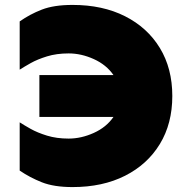

<svg xmlns="http://www.w3.org/2000/svg" viewBox="-20 -740 750 780"><path d="M140 -265V-435H441Q412 -477 361 -500Q310 -523 259 -523Q210 -523 171 -511Q132 -499 104.5 -483.5Q77 -468 60 -457V-653Q101 -682 150 -701Q199 -720 275 -720Q397 -720 488 -674Q579 -628 629.5 -545Q680 -462 680 -350Q680 -238 629.5 -155Q579 -72 488 -26Q397 20 275 20Q199 20 150 0.5Q101 -19 60 -47V-243Q77 -232 104.5 -216.5Q132 -201 171 -189Q210 -177 259 -177Q310 -177 361 -200Q412 -223 441 -265Z"/></svg>

Font: Jost* Black
Style: Regular
Weight: 900
Version: Version 3.7